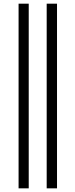

<svg xmlns="http://www.w3.org/2000/svg" viewBox="-20 -821 413 1054"><path d="M82 212.9V-800.8H137.7V212.9ZM236.3 212.9V-800.8H293V212.9Z"/></svg>

Font: Gothic A1 Light
Style: Regular
Weight: 300
Version: Version 2.50